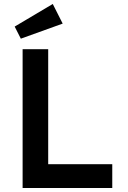

<svg xmlns="http://www.w3.org/2000/svg" viewBox="-20 -948 643 968"><path d="M94 0V-700H223V-120H546V0ZM85 -753 54 -814 246 -928 296 -829Z"/></svg>

Font: Readex Pro Medium
Style: Regular
Weight: 500
Designer: Bonnie Shaver-Troup, Thomas Jockin
Foundry: Lexend
Version: Version 1.204; ttfautohint (v1.8.4.7-5d5b)